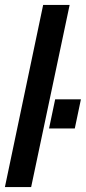

<svg xmlns="http://www.w3.org/2000/svg" viewBox="-30 -763 350 783"><path d="M-10 0 146 -743H254L97 0ZM170 -239 195 -358H300L275 -239Z"/></svg>

Font: Saira ExtraCondensed
Style: Bold Italic
Weight: 700
Width: 2
Italic angle: -12°
Designer: Hector Gatti with collaboration of the Omnibus-Type team
Foundry: Omnibus-Type
Version: Version 1.101